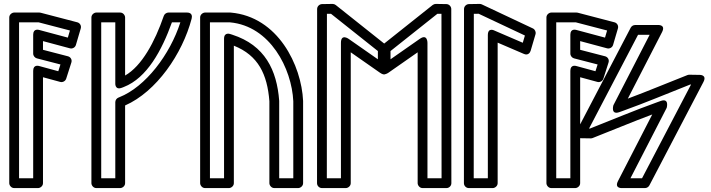

<svg xmlns="http://www.w3.org/2000/svg" viewBox="-20 -949 3626 979"><path d="M325.9 -757.2 180.6 -796.1C177.6 -796.9 149.2 -805.4 149.2 -772V-675.6C149.2 -663.8 158.3 -653.9 167.9 -651.4L288.2 -620.3L277.2 -585.8L180.7 -612.1C177.9 -612.9 149.2 -621.6 149.2 -588V-40H77.2V-835H177.5L336.6 -793.5ZM336.5 -702.6C349.3 -699.2 363.2 -706.8 367 -719.7L391.8 -804.1C396 -818.5 387 -832 374.1 -835.3L187 -884.2C185.4 -884.6 182.8 -885 180.7 -885H52.2C41.4 -885 27.2 -875.1 27.2 -860V-15C27.2 -4.3 37 10 52.2 10H174.2C184.9 10 199.2 0.1 199.2 -15V-555.2L287.1 -531.3C299 -528 313.3 -534.8 317.5 -547.8L343.9 -630.2C348.9 -645.7 338.9 -658.8 326.4 -662L199.2 -695V-739.4Z M602 -501.8 611.4 -505.5C729.9 -551.5 805.7 -693.5 856.6 -835H899.6C847.1 -671.4 722.4 -506.2 588.3 -453.2L583.7 -451.3C574.1 -447.5 567.9 -437.7 567.9 -428.1V-40H496.1V-835H567.9V-525.2C567.9 -525.2 564.6 -487.4 602 -501.8ZM617.9 -563.9V-860C617.9 -870.7 608.1 -885 592.9 -885H471.1C460.3 -885 446.1 -875.1 446.1 -860V-15C446.1 -4.3 455.9 10 471.1 10H592.9C603.7 10 617.9 0.1 617.9 -15V-411.3C777.4 -481.2 910.2 -674.6 957.1 -853.7C965.5 -885.8 936.2 -885 932.9 -885H838.9C829.7 -885 818.8 -878.6 815.2 -868.1C769.5 -735.4 702.8 -612.1 617.9 -563.9Z M1122.4 -40H1050.5V-835H1153.1C1357.8 -816.1 1467.6 -599.5 1475.5 -432.8V-40H1403.6V-433.8C1403.6 -434.6 1403.6 -434.9 1403.5 -436C1391.7 -590.8 1331.4 -718.3 1164.1 -772.2L1155 -775.1C1153.4 -775.6 1122.4 -787.1 1122.4 -751.3ZM1147.4 10C1158.1 10 1172.4 0.1 1172.4 -15V-716.1C1297.2 -666.5 1343 -569.6 1353.6 -432.9V-15C1353.6 -4.3 1363.5 10 1378.6 10H1500.5C1511.2 10 1525.5 0.1 1525.5 -15V-433.3C1525.5 -433.6 1525.5 -434.1 1525.5 -434.5C1517.2 -615.6 1397.8 -864 1156.3 -884.9C1155.8 -885 1154.8 -885 1154.2 -885H1025.5C1014.8 -885 1000.5 -875.1 1000.5 -860V-15C1000.5 -4.3 1010.4 10 1025.5 10Z M1667.6 -878.8 1906.8 -688.7 1906.7 -646.7 1757.7 -750.8C1757.7 -750.8 1718.4 -779.1 1718.4 -730.3V-40H1646.5L1647 -878.5ZM1691.8 -923.5C1687.6 -926.8 1681.6 -929 1675.8 -929L1621.6 -928.1C1609.8 -927.9 1597 -917.5 1597 -903.1L1596.5 -15C1596.5 -1.4 1607.9 10 1621.5 10H1743.4C1754.1 10 1768.4 0.1 1768.4 -15V-682.3L1917.4 -578.2C1957.4 -550.3 1956.7 -598.7 1956.7 -598.7L1956.8 -700.8C1956.8 -708.3 1953.3 -715.6 1947.3 -720.3ZM1971.3 -646.7 1971.2 -688.7 2210.4 -878.8 2231 -878.5 2231.5 -40H2159.6V-730.3C2159.6 -730.3 2160.3 -778.8 2120.3 -750.8ZM1921.3 -598.7C1921.3 -549.9 1960.6 -578.2 1960.6 -578.2L2109.6 -682.3V-15C2109.6 -4.3 2119.5 10 2134.6 10H2256.5C2270.2 10 2281.5 -1.4 2281.5 -15L2281 -903.1C2281 -914.9 2270.8 -927.9 2256.4 -928.1L2202.2 -929C2196.9 -929 2190.8 -927.1 2186.2 -923.5L1930.7 -720.3C1924.8 -715.7 1921.2 -708.3 1921.2 -700.8Z M2467.5 -40H2395.5L2396 -878.5L2420.7 -878.9L2656.5 -767.9L2645.6 -731L2502.4 -792.6C2502.4 -792.6 2467.5 -812.2 2467.5 -769.6ZM2492.5 10C2503.2 10 2517.5 0.1 2517.5 -15V-731.6L2651.8 -673.9C2671.9 -665.2 2682.7 -680 2685.6 -689.8L2710.5 -774.3C2713.8 -785.5 2708.4 -798.7 2697.2 -804L2436.8 -926.6C2433.6 -928.1 2429.5 -929 2425.7 -929L2370.6 -928.1C2358.8 -927.9 2346 -917.5 2346 -903.1L2345.5 -15C2345.5 -1.4 2356.9 10 2370.5 10Z M3064.9 -757.2 2919.6 -796.1C2916.6 -796.9 2888.2 -805.4 2888.2 -772V-675.6C2888.2 -663.8 2897.3 -653.9 2906.9 -651.4L3027.2 -620.3L3016.2 -585.8L2919.7 -612.1C2916.9 -612.9 2888.2 -621.6 2888.2 -588V-40H2816.2V-835H2916.5L3075.6 -793.5ZM3075.5 -702.6C3088.3 -699.2 3102.2 -706.8 3106 -719.7L3130.8 -804.1C3135 -818.5 3126 -832 3113.1 -835.3L2926 -884.2C2924.4 -884.6 2921.8 -885 2919.7 -885H2791.2C2780.4 -885 2766.2 -875.1 2766.2 -860V-15C2766.2 -4.3 2776 10 2791.2 10H2913.2C2923.9 10 2938.2 0.1 2938.2 -15V-555.2L3026.1 -531.3C3038 -528 3052.3 -534.8 3056.5 -547.8L3082.9 -630.2C3087.9 -645.7 3077.9 -658.8 3065.4 -662L2938.2 -695V-739.4Z M2983.5 -293.5 3233.3 -771.4H3292.4L3107.6 -412.3C3107.6 -412.3 3092.6 -361 3138.3 -377.3L3155.6 -383.5C3271.2 -424.8 3386.4 -473.7 3499 -517.9L3503.5 -517.8L3253.7 -40H3194.6L3379.4 -399.1C3379.4 -399.1 3394.4 -450.4 3348.7 -434.1L3331.4 -427.9C3215.8 -386.5 3100.6 -337.7 2988 -293.5ZM2920.4 -280.8C2899.8 -241.4 2942.2 -244.2 2942.2 -244.2L2992.1 -243.4C2995 -243.4 2998.6 -243.9 3001.6 -245.1C3104.2 -285.3 3203.9 -327.3 3305.8 -365.3L3131.4 -26.4C3110.6 14.1 3153.6 10 3153.6 10H3268.8C3277.4 10 3286.6 4.9 3291 -3.4L3566.6 -530.6C3587.2 -570 3544.8 -567.2 3544.8 -567.2L3494.9 -568C3492 -568 3488.4 -567.4 3485.4 -566.3C3382.8 -526.1 3283.1 -484.1 3181.2 -446.1L3355.6 -784.9C3376.4 -825.5 3333.4 -821.4 3333.4 -821.4H3218.2C3209.6 -821.4 3200.4 -816.3 3196 -808Z"/></svg>

Font: Stormning Aesir
Style: Light
Weight: 400
Designer: Robert Jablonski, Mew Too
Foundry: Cannot Into Space Fonts
Version: Version 0.90